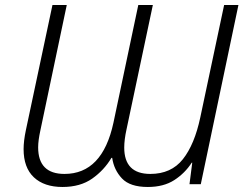

<svg xmlns="http://www.w3.org/2000/svg" viewBox="-20 -734 976 765"><path d="M229 11Q300 11 347.5 -22.5Q395 -56 424 -105H427Q434 -57 466 -23Q498 11 569 11Q632 11 674.5 -16.5Q717 -44 744 -86H746L735 0H780L930 -714H873L778 -266Q755 -158 708.5 -99.5Q662 -41 579 -41Q475 -41 475 -146Q475 -177 484 -218L589 -714H531L432 -245Q388 -41 237 -41Q132 -41 132 -147Q132 -174 141 -215L246 -714H189L83 -215Q74 -172 74 -140Q74 -66 115 -27.5Q156 11 229 11Z"/></svg>

Font: Noto Sans UI Light
Style: Italic
Weight: 300
Italic angle: -12°
Designer: Monotype Design Team
Foundry: Monotype Imaging Inc.
Version: Version 1.901